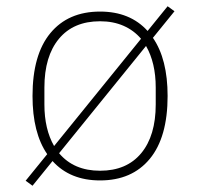

<svg xmlns="http://www.w3.org/2000/svg" viewBox="-20 -565 640 614"><path d="M62 13 131 -72Q84 -140 84 -258Q84 -390 141 -459Q198 -528 300 -528Q396 -528 452 -466L516 -545L538 -529L469 -444Q516 -376 516 -258Q516 -126 459 -57Q402 12 300 12Q204 12 148 -50L84 29ZM300 -497Q215 -497 168.5 -441Q122 -385 122 -285V-231Q122 -152 153 -98L431 -441Q408 -468 375 -482.5Q342 -497 300 -497ZM300 -19Q385 -19 431.5 -75Q478 -131 478 -231V-285Q478 -364 447 -418L169 -75Q216 -19 300 -19Z"/></svg>

Font: IBM Plex Mono ExtLt
Style: Regular
Weight: 200
Monospace: yes
Designer: Mike Abbink, Paul van der Laan, Pieter van Rosmalen
Foundry: Bold Monday
Version: Version 2.3